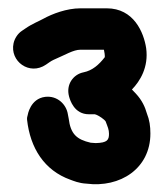

<svg xmlns="http://www.w3.org/2000/svg" viewBox="-20 -686 402 473"><path d="M350.5 -357C350.5 -374.9 348.4 -390.3 341.6 -407.2C337.5 -421.8 330.2 -438.9 314.3 -455.8C312.3 -458 308.4 -462.1 305 -465.5C325.1 -486.3 346.4 -520.4 340.1 -567.3C334.1 -606.5 309.4 -665.5 243 -665.5H178C144.2 -665.5 108.5 -651.8 86.8 -639.8C76.8 -634.2 59 -627.3 42.8 -616L33.8 -609.9C23.3 -602.9 15.9 -590.8 13.4 -579.4C3.7 -535.1 52.6 -499 93.3 -526.8C99.2 -530.7 105.2 -535.5 111.8 -538.5C140.8 -550.8 160.7 -563.5 178 -563.5H236C237.3 -558.8 238.5 -549.3 238.2 -545.2C223.9 -526.7 207.7 -512.2 185.6 -507.8C160.6 -502.8 142.1 -477.9 150.1 -448.4C152.7 -438.9 163 -404.5 199 -404.5H213.6C223.7 -402 238.2 -390.6 240.1 -387.2C245.7 -372.4 248.5 -366.5 248.5 -356.5C248.5 -341.5 244.8 -334.2 215.8 -333.5C213.2 -333.8 208 -334.2 203.4 -334.4C168.7 -342.4 153.9 -355.9 149.2 -394.1C148.7 -397.4 147.9 -400.7 147.3 -403.9C143.7 -429 121 -450.9 91.4 -447.4C54.2 -442.9 48.2 -402.4 48.2 -402.4C47 -399.3 46.3 -394.8 46.7 -390.9C54.4 -321.4 89 -266.2 153.4 -243.2C160.2 -240.8 174.3 -234.5 192.8 -233.6C276 -222.9 350.5 -270.7 350.5 -357Z"/></svg>

Font: Take Off
Style: YouHoser
Weight: 400
Foundry: Cannot Into Space Fonts
Version: Version 0.89